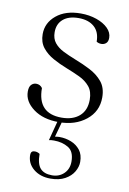

<svg xmlns="http://www.w3.org/2000/svg" viewBox="-83 -513 553 821"><g transform="rotate(10 194.0 -103.0)"><path d="M188 12Q120 12 77.5 -19.5Q35 -51 35 -94Q35 -115 44 -124Q53 -133 65 -133Q82 -133 92 -119Q92 -9 196 -9Q245 -9 273.5 -34Q302 -59 302 -105Q302 -141 284.5 -162Q267 -183 239.5 -196Q212 -209 181 -221Q150 -233 121 -249Q92 -265 73.5 -288.5Q55 -312 55 -347Q55 -396 95 -429Q135 -462 201 -462Q238 -462 269.5 -451Q301 -440 319.5 -421.5Q338 -403 338 -380Q338 -364 329.5 -356.5Q321 -349 309 -349Q297 -349 288 -355Q288 -397 263 -419Q238 -441 195 -441Q152 -441 128 -420.5Q104 -400 104 -364Q104 -336 118.5 -318Q133 -300 157 -288Q181 -276 209 -265Q243 -252 276.5 -235Q310 -218 331.5 -192Q353 -166 353 -124Q353 -63 306 -25.5Q259 12 188 12ZM195 256Q150 256 121 232Q92 208 92 171Q92 153 109 153Q121 153 131 160Q131 203 147.5 222Q164 241 199 241Q230 241 250.5 221Q271 201 271 169Q271 125 244.5 109Q218 93 182 93Q167 93 160 95L185 0H204L183 76Q194 74 202 74Q229 74 253 83.5Q277 93 292.5 112.5Q308 132 308 164Q308 185 295.5 206.5Q283 228 257.5 242Q232 256 195 256Z"/></g></svg>

Font: Petrona ExtraLight
Style: Regular
Weight: 200
Designer: Ringo R. Seeber
Foundry: Ringo R. Seeber
Version: Version 2.001; ttfautohint (v1.8.3)